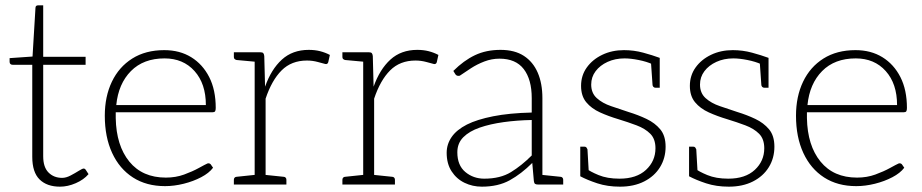

<svg xmlns="http://www.w3.org/2000/svg" viewBox="-20 -692 3459 720"><path d="M205 8Q156 8 128.5 -19Q101 -46 101 -104V-449H28Q22 -449 19 -452Q16 -455 16 -460V-474L102 -480L113 -662Q113 -672 123 -672H142V-479H301V-449H142V-106Q142 -65 162 -45Q182 -25 213 -25Q228 -25 245 -34Q262 -43 275.5 -51.5Q289 -60 294 -60Q298 -60 301 -56L312 -39Q294 -18 264 -5Q234 8 205 8Z M599 6Q529 6 478.5 -26.5Q428 -59 400.5 -118.5Q373 -178 373 -258Q373 -330 399.5 -385.5Q426 -441 476 -472.5Q526 -504 596 -504Q654 -504 697 -477.5Q740 -451 764.5 -403Q789 -355 789 -287Q789 -278 786.5 -274.5Q784 -271 777 -271H414Q414 -266 414 -261.5Q414 -257 414 -249Q416 -146 465 -86Q514 -26 602 -26Q639 -26 670.5 -37.5Q702 -49 725.5 -62Q749 -75 758 -79Q765 -81 770 -76L779 -63Q764 -43 734.5 -27.5Q705 -12 669 -3Q633 6 599 6ZM416 -298H752Q752 -378 709.5 -425.5Q667 -473 597 -473Q518 -473 471 -425.5Q424 -378 416 -298Z M935 0V-496H956Q964 -496 967 -493Q970 -490 971 -482L974 -367Q997 -432 1037 -468.5Q1077 -505 1138 -505Q1161 -505 1180.5 -500Q1200 -495 1217 -486L1211 -459Q1210 -455 1207 -453Q1204 -451 1200 -452Q1192 -454 1172 -459.5Q1152 -465 1131 -465Q1073 -465 1036 -428Q999 -391 976 -322V0ZM963 0 967 -37 1044 -29Q1048 -29 1051 -26Q1054 -23 1054 -18V0ZM857 0V-18Q857 -23 860 -26Q863 -29 867 -29L943 -37L948 0ZM948 -496 943 -460 867 -467Q863 -468 860 -470.5Q857 -473 857 -478V-496Z M1342 0V-496H1363Q1371 -496 1374 -493Q1377 -490 1378 -482L1381 -367Q1404 -432 1444 -468.5Q1484 -505 1545 -505Q1568 -505 1587.5 -500Q1607 -495 1624 -486L1618 -459Q1617 -455 1614 -453Q1611 -451 1607 -452Q1599 -454 1579 -459.5Q1559 -465 1538 -465Q1480 -465 1443 -428Q1406 -391 1383 -322V0ZM1370 0 1374 -37 1451 -29Q1455 -29 1458 -26Q1461 -23 1461 -18V0ZM1264 0V-18Q1264 -23 1267 -26Q1270 -29 1274 -29L1350 -37L1355 0ZM1355 -496 1350 -460 1274 -467Q1270 -468 1267 -470.5Q1264 -473 1264 -478V-496Z M1787 8Q1752 8 1722 -6.5Q1692 -21 1673.5 -49.5Q1655 -78 1655 -119Q1655 -151 1673.5 -178Q1692 -205 1731 -225Q1769 -244 1829.5 -256Q1890 -268 1974 -270V-324Q1974 -394 1944 -433Q1914 -472 1853 -472Q1824 -472 1796.5 -461.5Q1769 -451 1746 -436Q1723 -421 1704 -408Q1699 -407 1695 -408Q1691 -409 1688 -413L1680 -426Q1719 -465 1761 -485Q1803 -505 1857 -505Q1910 -505 1944.5 -482.5Q1979 -460 1996.5 -419.5Q2014 -379 2014 -324V0H1998Q1990 0 1986.5 -2.5Q1983 -5 1982 -13L1976 -81Q1935 -40 1891.5 -16Q1848 8 1787 8ZM1796 -22Q1856 -22 1896 -46.5Q1936 -71 1974 -109V-242Q1919 -241 1868.5 -234Q1818 -227 1779 -213.5Q1740 -200 1717.5 -177.5Q1695 -155 1695 -121Q1695 -72 1725 -47Q1755 -22 1796 -22ZM2001 0 2005 -37 2082 -29Q2086 -29 2089 -26Q2092 -23 2092 -18V0Z M2305 8Q2258 8 2220 -4.5Q2182 -17 2156 -31V-70L2179 -60Q2192 -49 2224.5 -35.5Q2257 -22 2303 -22Q2367 -22 2402.5 -55Q2438 -88 2438 -136Q2438 -171 2418.5 -190.5Q2399 -210 2367 -222Q2335 -234 2299 -245Q2262 -256 2230 -270.5Q2198 -285 2178.5 -308.5Q2159 -332 2159 -370Q2159 -409 2180.5 -439Q2202 -469 2238.5 -486.5Q2275 -504 2320 -504Q2357 -504 2392 -494.5Q2427 -485 2454 -475V-443L2427 -451Q2405 -461 2375 -467Q2345 -473 2322 -473Q2287 -473 2258.5 -460Q2230 -447 2213.5 -425Q2197 -403 2197 -375Q2197 -343 2218 -324Q2239 -305 2271.5 -294Q2304 -283 2337 -272Q2373 -261 2404.5 -246Q2436 -231 2456 -207Q2476 -183 2476 -142Q2476 -99 2455 -65Q2434 -31 2395.5 -11.5Q2357 8 2305 8ZM2421 -460 2454 -451V-363H2438Q2433 -363 2430 -366.5Q2427 -370 2427 -374ZM2188 -45 2156 -54V-142H2172Q2177 -142 2179.5 -138.5Q2182 -135 2183 -132Z M2713 8Q2666 8 2628 -4.5Q2590 -17 2564 -31V-70L2587 -60Q2600 -49 2632.5 -35.5Q2665 -22 2711 -22Q2775 -22 2810.5 -55Q2846 -88 2846 -136Q2846 -171 2826.5 -190.5Q2807 -210 2775 -222Q2743 -234 2707 -245Q2670 -256 2638 -270.5Q2606 -285 2586.5 -308.5Q2567 -332 2567 -370Q2567 -409 2588.5 -439Q2610 -469 2646.5 -486.5Q2683 -504 2728 -504Q2765 -504 2800 -494.5Q2835 -485 2862 -475V-443L2835 -451Q2813 -461 2783 -467Q2753 -473 2730 -473Q2695 -473 2666.5 -460Q2638 -447 2621.5 -425Q2605 -403 2605 -375Q2605 -343 2626 -324Q2647 -305 2679.5 -294Q2712 -283 2745 -272Q2781 -261 2812.5 -246Q2844 -231 2864 -207Q2884 -183 2884 -142Q2884 -99 2863 -65Q2842 -31 2803.5 -11.5Q2765 8 2713 8ZM2829 -460 2862 -451V-363H2846Q2841 -363 2838 -366.5Q2835 -370 2835 -374ZM2596 -45 2564 -54V-142H2580Q2585 -142 2587.5 -138.5Q2590 -135 2591 -132Z M3191 6Q3121 6 3070.5 -26.5Q3020 -59 2992.5 -118.5Q2965 -178 2965 -258Q2965 -330 2991.5 -385.5Q3018 -441 3068 -472.5Q3118 -504 3188 -504Q3246 -504 3289 -477.5Q3332 -451 3356.5 -403Q3381 -355 3381 -287Q3381 -278 3378.5 -274.5Q3376 -271 3369 -271H3006Q3006 -266 3006 -261.5Q3006 -257 3006 -249Q3008 -146 3057 -86Q3106 -26 3194 -26Q3231 -26 3262.5 -37.5Q3294 -49 3317.5 -62Q3341 -75 3350 -79Q3357 -81 3362 -76L3371 -63Q3356 -43 3326.5 -27.5Q3297 -12 3261 -3Q3225 6 3191 6ZM3008 -298H3344Q3344 -378 3301.5 -425.5Q3259 -473 3189 -473Q3110 -473 3063 -425.5Q3016 -378 3008 -298Z"/></svg>

Font: Aleo ExtraLight
Style: Regular
Weight: 250
Designer: Alessio Laiso
Foundry: Alessio Laiso
Version: Version 2.001;gftools[0.9.29]